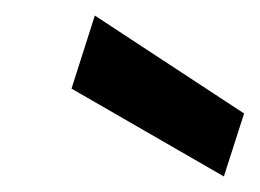

<svg xmlns="http://www.w3.org/2000/svg" viewBox="-20 -771 334 247"><path d="M268 -544 72 -657 102 -751 294 -625Z"/></svg>

Font: DM Sans SemiBold
Style: Italic
Weight: 600
Italic angle: -10°
Designer: Colophon Foundry, Jonny Pinhorn
Foundry: Colophon Foundry
Version: Version 4.004;gftools[0.9.30]